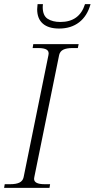

<svg xmlns="http://www.w3.org/2000/svg" viewBox="-30 -915 461 935"><path d="M151 -870Q151 -877 153 -895H179L178 -881Q178 -839 202 -823.5Q226 -808 264 -808Q357 -808 384 -895H411Q395 -837 355.5 -806.5Q316 -776 258 -776Q206 -776 178.5 -800Q151 -824 151 -870ZM-7 -18H20Q49 -18 65 -26Q81 -34 85 -52L206 -647Q210 -665 197.5 -673Q185 -681 156 -681H129L132 -700H353L349 -681H323Q294 -681 278 -673Q262 -665 258 -647L137 -52Q136 -49 136 -44Q136 -18 187 -18H214L211 0H-10Z"/></svg>

Font: Taviraj ExtraLight
Style: Italic
Weight: 275
Italic angle: -12°
Designer: Katatrad Team
Foundry: CadsonDemak
Version: Version 1.001